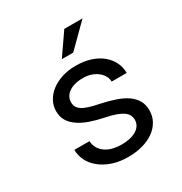

<svg xmlns="http://www.w3.org/2000/svg" viewBox="-173 -861 946 998"><g transform="rotate(-30 300.0 -361.5)"><path d="M436 -140.1Q436 -127.4 431.2 -116.2Q426.3 -105 417 -95.7Q401.9 -80.6 375 -72Q348.1 -63.5 312 -63.5Q289.1 -63.5 265.6 -68.4Q242.2 -73.2 223.1 -85Q203.6 -96.7 190.7 -115.7Q177.7 -134.8 175.8 -162.6H85.4Q85.4 -128.9 100.8 -97.7Q116.2 -66.4 145.5 -43Q174.3 -19 216.3 -4.6Q258.3 9.8 312 9.8Q358.9 9.8 398.4 -1.5Q438 -12.7 466.3 -33.2Q494.6 -53.7 510.5 -82.5Q526.4 -111.3 526.4 -146.5Q526.4 -179.2 512.5 -204.1Q498.5 -229 472.2 -248Q445.8 -266.6 407.2 -280Q368.7 -293.5 319.8 -303.7Q282.7 -311 258.5 -318.8Q234.4 -326.7 220.2 -336.4Q205.6 -346.2 199.7 -358.4Q193.8 -370.6 193.8 -386.2Q193.8 -401.4 201.2 -415.5Q208.5 -429.7 223.1 -440.4Q237.3 -451.2 259 -457.5Q280.8 -463.9 309.6 -463.9Q337.4 -463.9 359.6 -456.1Q381.8 -448.2 397.5 -435.5Q413.1 -422.9 421.9 -406.5Q430.7 -390.1 430.7 -373H521Q521 -407.7 506.1 -437.7Q491.2 -467.8 463.9 -490.2Q436.5 -512.7 397.5 -525.4Q358.4 -538.1 309.6 -538.1Q264.2 -538.1 226.3 -525.9Q188.5 -513.7 161.1 -492.7Q133.8 -471.7 118.7 -443.6Q103.5 -415.5 103.5 -383.3Q103.5 -350.6 118.2 -325.9Q132.8 -301.3 159.7 -283.2Q186 -264.6 223.4 -251.5Q260.7 -238.3 306.2 -229Q343.3 -221.7 368.2 -212.6Q393.1 -203.6 408.2 -192.9Q423.3 -182.1 429.7 -169.2Q436 -156.2 436 -140.1ZM354.5 -733.4 264.6 -603.5H333L463.9 -733.4Z"/></g></svg>

Font: RobotoMono Nerd Font
Style: Regular
Weight: 400
Monospace: yes
Designer: Google
Version: Version 3.000;Nerd Fonts 3.2.1